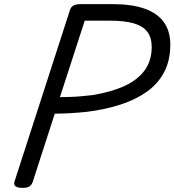

<svg xmlns="http://www.w3.org/2000/svg" viewBox="-20 -895 844 929"><path d="M89 14Q41 14 50 -16L319 -848Q324 -862 336 -868.5Q348 -875 370 -875H525Q618 -875 680 -853Q742 -831 773 -787.5Q804 -744 804 -679Q804 -603 774.5 -546.5Q745 -490 691 -451.5Q637 -413 563 -389Q489 -365 401 -354Q364 -350 322 -347.5Q280 -345 245 -345L138 -14Q133 0 122.5 7Q112 14 89 14ZM270 -425Q294 -425 321 -426Q348 -427 375.5 -429.5Q403 -432 428 -435Q520 -450 583.5 -479.5Q647 -509 680.5 -555.5Q714 -602 714 -668Q714 -713 693 -741Q672 -769 627.5 -782Q583 -795 511 -795H390Z"/></svg>

Font: Playwrite DK Loopet
Style: Regular
Weight: 400
Designer: Veronika Burian, José Scaglione
Foundry: TypeTogether
Version: Version 1.002